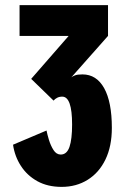

<svg xmlns="http://www.w3.org/2000/svg" viewBox="-20 -720 490 751"><path d="M221 11Q166.5 11 126.2 -11.2Q86 -33.5 61.8 -71Q37.5 -108.5 31 -154L162 -209.5Q164.5 -196 171.2 -173.5Q178 -151 189.2 -133.2Q200.5 -115.5 217.5 -115.5Q241.5 -115.5 251.8 -145.5Q262 -175.5 262 -233Q262 -342 223.5 -342Q212 -342 203.5 -337.5Q195 -333 189.5 -326.5L102 -411.5L248.5 -579.5H56.5V-700H402.5V-579.5L259 -417.5Q264 -421.5 273.5 -425.2Q283 -429 302.5 -429Q357.5 -429 387.5 -375Q417.5 -321 417.5 -219.5Q417.5 -148 392.5 -96.2Q367.5 -44.5 323 -16.8Q278.5 11 221 11Z"/></svg>

Font: Trispace Condensed
Style: Bold
Weight: 700
Width: 3
Designer: Tyler Finck
Foundry: Etcetera Type Company
Version: Version 1.210; ttfautohint (v1.8.3)